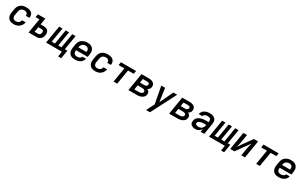

<svg xmlns="http://www.w3.org/2000/svg" viewBox="350 -2606 7701 4898"><g transform="rotate(30 4200.0 -156.5)"><path d="M250 8Q218 8 187.5 2Q157 -4 131.5 -18.5Q106 -33 88 -56.5Q70 -80 60.5 -108.5Q51 -137 51.5 -168.5Q52 -200 57 -232L74 -332Q78 -359 88 -386Q98 -413 115.5 -437Q133 -461 157 -479.5Q181 -498 208 -509Q235 -520 263 -524Q291 -528 318 -528Q346 -528 373.5 -524.5Q401 -521 425.5 -511.5Q450 -502 470.5 -486Q491 -470 503.5 -447.5Q516 -425 520 -397.5Q524 -370 519 -343L518 -333H411L412 -338Q415 -360 409 -380Q403 -400 388 -413Q373 -426 352.5 -431Q332 -436 311 -436Q287 -436 263 -428Q239 -420 221 -403Q203 -386 193 -363Q183 -340 179 -317L163 -217Q160 -200 159.5 -183.5Q159 -167 162.5 -151.5Q166 -136 175 -122.5Q184 -109 196.5 -100.5Q209 -92 225 -88Q241 -84 258 -84Q279 -84 301 -90Q323 -96 341.5 -110Q360 -124 371.5 -144.5Q383 -165 387 -186V-187H494V-186Q489 -159 478 -132.5Q467 -106 449 -82.5Q431 -59 408 -41Q385 -23 358.5 -12Q332 -1 304.5 3.5Q277 8 250 8Z M687 0 758 -428H646L661 -520H881L850 -332H944Q968 -332 991 -328Q1014 -324 1034 -313Q1054 -302 1068.5 -284.5Q1083 -267 1090 -245.5Q1097 -224 1097.5 -200Q1098 -176 1094 -152Q1090 -131 1083.5 -110.5Q1077 -90 1064.5 -72Q1052 -54 1035 -39.5Q1018 -25 998 -16Q978 -7 957 -3.5Q936 0 916 0ZM915 -92Q929 -92 942.5 -98Q956 -104 965.5 -114.5Q975 -125 980.5 -138.5Q986 -152 988 -166Q990 -179 990 -192.5Q990 -206 984.5 -217Q979 -228 967.5 -234Q956 -240 943 -240H834L810 -92Z M1644 152 1669 0H1202L1288 -520H1386L1315 -92H1410L1481 -520H1579L1508 -92H1603L1674 -520H1772L1701 -92H1776L1736 152Z M2053 8Q2021 8 1990 2.5Q1959 -3 1933.5 -18Q1908 -33 1889.5 -56Q1871 -79 1861.5 -108Q1852 -137 1852 -168.5Q1852 -200 1857 -232L1874 -332Q1878 -359 1888 -386Q1898 -413 1915.5 -437Q1933 -461 1957 -479Q1981 -497 2008 -508.5Q2035 -520 2062.5 -524Q2090 -528 2117 -528Q2149 -528 2180 -522.5Q2211 -517 2238 -502.5Q2265 -488 2283.5 -464.5Q2302 -441 2311.5 -412.5Q2321 -384 2321.5 -352Q2322 -320 2316 -288L2304 -214H1961Q1957 -189 1959.5 -164Q1962 -139 1975.5 -120Q1989 -101 2012 -92Q2035 -83 2060 -83Q2079 -83 2097.5 -85.5Q2116 -88 2134.5 -96Q2153 -104 2167.5 -118.5Q2182 -133 2186 -152H2292Q2287 -127 2274.5 -103.5Q2262 -80 2243.5 -60.5Q2225 -41 2201.5 -27.5Q2178 -14 2153 -6Q2128 2 2103 5Q2078 8 2053 8ZM1976 -306H2212Q2217 -331 2215 -355.5Q2213 -380 2200 -399Q2187 -418 2164.5 -427.5Q2142 -437 2117 -437Q2101 -437 2084.5 -434Q2068 -431 2053 -424Q2038 -417 2024.5 -405.5Q2011 -394 2001 -379.5Q1991 -365 1986 -349Q1981 -333 1978 -317Z M2650 8Q2618 8 2587.5 2Q2557 -4 2531.5 -18.5Q2506 -33 2488 -56.5Q2470 -80 2460.5 -108.5Q2451 -137 2451.5 -168.5Q2452 -200 2457 -232L2474 -332Q2478 -359 2488 -386Q2498 -413 2515.5 -437Q2533 -461 2557 -479.5Q2581 -498 2608 -509Q2635 -520 2663 -524Q2691 -528 2718 -528Q2746 -528 2773.5 -524.5Q2801 -521 2825.5 -511.5Q2850 -502 2870.5 -486Q2891 -470 2903.5 -447.5Q2916 -425 2920 -397.5Q2924 -370 2919 -343L2918 -333H2811L2812 -338Q2815 -360 2809 -380Q2803 -400 2788 -413Q2773 -426 2752.5 -431Q2732 -436 2711 -436Q2687 -436 2663 -428Q2639 -420 2621 -403Q2603 -386 2593 -363Q2583 -340 2579 -317L2563 -217Q2560 -200 2559.5 -183.5Q2559 -167 2562.5 -151.5Q2566 -136 2575 -122.5Q2584 -109 2596.5 -100.5Q2609 -92 2625 -88Q2641 -84 2658 -84Q2679 -84 2701 -90Q2723 -96 2741.5 -110Q2760 -124 2771.5 -144.5Q2783 -165 2787 -186V-187H2894V-186Q2889 -159 2878 -132.5Q2867 -106 2849 -82.5Q2831 -59 2808 -41Q2785 -23 2758.5 -12Q2732 -1 2704.5 3.5Q2677 8 2650 8Z M3190 0 3261 -428H3092L3107 -520H3553L3538 -428H3369L3298 0Z M3627 0 3713 -520H3931Q3955 -520 3978.5 -517Q4002 -514 4023.5 -506Q4045 -498 4063.5 -484Q4082 -470 4093 -450.5Q4104 -431 4107 -407.5Q4110 -384 4106 -359Q4104 -345 4098 -330.5Q4092 -316 4082 -303.5Q4072 -291 4058.5 -282Q4045 -273 4031 -267Q4049 -259 4063.5 -246.5Q4078 -234 4088 -217.5Q4098 -201 4100.5 -180.5Q4103 -160 4100 -139Q4096 -116 4084 -93.5Q4072 -71 4053 -54.5Q4034 -38 4011 -27Q3988 -16 3964.5 -10Q3941 -4 3917.5 -2Q3894 0 3871 0ZM3786 -314H3912Q3926 -314 3940.5 -316.5Q3955 -319 3968 -326Q3981 -333 3990 -345.5Q3999 -358 4001 -372Q4003 -385 3998.5 -397.5Q3994 -410 3983 -417Q3972 -424 3958.5 -426.5Q3945 -429 3931 -429H3805ZM3749 -91H3871Q3883 -91 3895.5 -92Q3908 -93 3920 -95.5Q3932 -98 3944 -102Q3956 -106 3967.5 -113.5Q3979 -121 3986 -132Q3993 -143 3995 -155Q3998 -168 3994 -179Q3990 -190 3982 -198Q3974 -206 3963 -211Q3952 -216 3940.5 -218.5Q3929 -221 3917 -222Q3905 -223 3893 -223H3771Z M4386 215H4273Q4292 171 4314 128Q4336 85 4358 43L4390 -19L4296 -520H4409L4465 -127L4651 -520H4764L4440 110Z M4827 0 4913 -520H5131Q5155 -520 5178.5 -517Q5202 -514 5223.5 -506Q5245 -498 5263.5 -484Q5282 -470 5293 -450.5Q5304 -431 5307 -407.5Q5310 -384 5306 -359Q5304 -345 5298 -330.5Q5292 -316 5282 -303.5Q5272 -291 5258.5 -282Q5245 -273 5231 -267Q5249 -259 5263.5 -246.5Q5278 -234 5288 -217.5Q5298 -201 5300.5 -180.5Q5303 -160 5300 -139Q5296 -116 5284 -93.5Q5272 -71 5253 -54.5Q5234 -38 5211 -27Q5188 -16 5164.5 -10Q5141 -4 5117.5 -2Q5094 0 5071 0ZM4986 -314H5112Q5126 -314 5140.5 -316.5Q5155 -319 5168 -326Q5181 -333 5190 -345.5Q5199 -358 5201 -372Q5203 -385 5198.5 -397.5Q5194 -410 5183 -417Q5172 -424 5158.5 -426.5Q5145 -429 5131 -429H5005ZM4949 -91H5071Q5083 -91 5095.5 -92Q5108 -93 5120 -95.5Q5132 -98 5144 -102Q5156 -106 5167.5 -113.5Q5179 -121 5186 -132Q5193 -143 5195 -155Q5198 -168 5194 -179Q5190 -190 5182 -198Q5174 -206 5163 -211Q5152 -216 5140.5 -218.5Q5129 -221 5117 -222Q5105 -223 5093 -223H4971Z M5606 8Q5583 8 5560.5 5Q5538 2 5518 -5.5Q5498 -13 5481 -26Q5464 -39 5453.5 -58Q5443 -77 5441 -99Q5439 -121 5443 -144Q5447 -173 5460.5 -200Q5474 -227 5497 -247.5Q5520 -268 5547.5 -281Q5575 -294 5603.5 -301.5Q5632 -309 5661 -312Q5690 -315 5718 -315H5806L5810 -339Q5813 -361 5808.5 -381Q5804 -401 5789 -414Q5774 -427 5753.5 -432Q5733 -437 5712 -437Q5694 -437 5675.5 -434.5Q5657 -432 5640 -424Q5623 -416 5609 -401Q5595 -386 5592 -368H5486Q5490 -393 5502 -416.5Q5514 -440 5532 -459.5Q5550 -479 5573 -492.5Q5596 -506 5620.5 -514Q5645 -522 5670 -525Q5695 -528 5719 -528Q5749 -528 5777 -524Q5805 -520 5830 -508.5Q5855 -497 5875 -478.5Q5895 -460 5906 -435.5Q5917 -411 5918 -382Q5919 -353 5914 -324L5861 0H5754L5769 -95Q5758 -72 5740.5 -52.5Q5723 -33 5701 -18.5Q5679 -4 5654.5 2Q5630 8 5606 8ZM5650 -83Q5666 -83 5683.5 -86.5Q5701 -90 5716 -98Q5731 -106 5744.5 -119Q5758 -132 5767 -147Q5776 -162 5781 -178.5Q5786 -195 5789 -211L5791 -223H5718Q5702 -223 5685 -222Q5668 -221 5652 -218Q5636 -215 5620 -210Q5604 -205 5589 -196Q5574 -187 5563 -173Q5552 -159 5549 -143Q5547 -131 5551 -120.5Q5555 -110 5563.5 -103.5Q5572 -97 5582.5 -93Q5593 -89 5604.5 -87Q5616 -85 5627 -84Q5638 -83 5650 -83Z M6444 152 6469 0H6002L6088 -520H6186L6115 -92H6210L6281 -520H6379L6308 -92H6403L6474 -520H6572L6501 -92H6576L6536 152Z M6627 0 6713 -520H6821L6786 -312Q6783 -289 6778.5 -265.5Q6774 -242 6767.5 -219Q6761 -196 6754.5 -173Q6748 -150 6742 -127L7023 -520H7147L7061 0H6953L6987 -208Q6991 -231 6995.5 -254.5Q7000 -278 7006 -301Q7012 -324 7019 -347Q7026 -370 7032 -393L6751 0Z M7390 0 7461 -428H7292L7307 -520H7753L7738 -428H7569L7498 0Z M8053 8Q8021 8 7990 2.5Q7959 -3 7933.5 -18Q7908 -33 7889.5 -56Q7871 -79 7861.5 -108Q7852 -137 7852 -168.5Q7852 -200 7857 -232L7874 -332Q7878 -359 7888 -386Q7898 -413 7915.5 -437Q7933 -461 7957 -479Q7981 -497 8008 -508.5Q8035 -520 8062.5 -524Q8090 -528 8117 -528Q8149 -528 8180 -522.5Q8211 -517 8238 -502.5Q8265 -488 8283.5 -464.5Q8302 -441 8311.5 -412.5Q8321 -384 8321.5 -352Q8322 -320 8316 -288L8304 -214H7961Q7957 -189 7959.5 -164Q7962 -139 7975.5 -120Q7989 -101 8012 -92Q8035 -83 8060 -83Q8079 -83 8097.5 -85.5Q8116 -88 8134.5 -96Q8153 -104 8167.5 -118.5Q8182 -133 8186 -152H8292Q8287 -127 8274.5 -103.5Q8262 -80 8243.5 -60.5Q8225 -41 8201.5 -27.5Q8178 -14 8153 -6Q8128 2 8103 5Q8078 8 8053 8ZM7976 -306H8212Q8217 -331 8215 -355.5Q8213 -380 8200 -399Q8187 -418 8164.5 -427.5Q8142 -437 8117 -437Q8101 -437 8084.5 -434Q8068 -431 8053 -424Q8038 -417 8024.5 -405.5Q8011 -394 8001 -379.5Q7991 -365 7986 -349Q7981 -333 7978 -317Z"/></g></svg>

Font: Iosevka SmBd Ex Obl
Style: Regular
Weight: 600
Width: 7
Italic angle: -9°
Monospace: yes
Designer: Belleve Invis
Foundry: Belleve Invis
Version: Version 32.5.0; ttfautohint (v1.8.4)